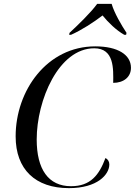

<svg xmlns="http://www.w3.org/2000/svg" viewBox="-20 -964 698 994"><path d="M340 -794 338 -784H348C402 -808 464 -848 511 -884C540 -848 581 -808 623 -784H633L635 -794C609 -833 571 -898 558 -944H483C450 -898 382 -833 340 -794ZM337 10C484 10 546 -60 546 -113C546 -128 538 -140 526 -146C493 -57 448 0 348 0C230 0 170 -88 170 -242C170 -446 284 -714 468 -714C572 -714 567 -607 566 -535C620 -535 658 -565 658 -613C658 -680 591 -724 473 -724C224 -724 61 -496 61 -258C61 -87 163 10 337 10Z"/></svg>

Font: Noto Serif Display
Style: Italic
Weight: 400
Italic angle: -12°
Designer: Monotype Design Team
Foundry: Monotype Imaging Inc.
Version: Version 2.009